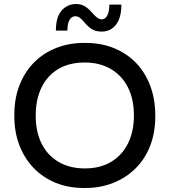

<svg xmlns="http://www.w3.org/2000/svg" viewBox="-20 -924 846 957"><path d="M487.5 -766.5Q458 -766.5 438.2 -778.5Q418.5 -790.5 400.5 -813Q387 -829 377.2 -836Q367.5 -843 355.5 -843Q337.5 -843 326.8 -825.2Q316 -807.5 316 -771.5H258.5Q258.5 -838.5 287 -871.2Q315.5 -904 359.5 -904Q383.5 -904 402.2 -893Q421 -882 441 -858.5Q455.5 -842 466 -834.8Q476.5 -827.5 488.5 -827.5Q503.5 -827.5 514.2 -845.8Q525 -864 525 -901H585Q585 -854.5 572 -824.8Q559 -795 537 -780.8Q515 -766.5 487.5 -766.5ZM406.5 13H398Q320.5 13 257 -13Q192 -40 146 -88.5Q100.5 -136.5 75.5 -203Q51.5 -267.5 51.5 -343.5V-352.5Q51.5 -434.5 77.5 -500Q104 -567.5 151.5 -614.5Q198.5 -661 263 -686Q325.5 -710 398 -710H407Q486 -710 549.5 -683.5Q614.5 -656.5 660 -608.5Q705.5 -560 730 -493.5Q754 -427 754 -348V-343.5Q754 -263 728.5 -197.5Q702.5 -130.5 655 -84Q607.5 -37 543 -12Q480 13 406.5 13ZM402.5 -84.5Q479 -84.5 533.8 -117.2Q588.5 -150 618 -209.2Q647.5 -268.5 647.5 -348Q647.5 -431 616.8 -490.2Q586 -549.5 530.8 -581Q475.5 -612.5 402.5 -612.5Q325 -612.5 270.2 -579.8Q215.5 -547 186.8 -487.5Q158 -428 158 -348Q158 -265 188.5 -206Q219 -147 274 -115.8Q329 -84.5 402.5 -84.5Z"/></svg>

Font: Acari Sans Neue SemiBold
Style: Regular
Weight: 600
Designer: Alfredo Marco Pradil (font), Cristiano Sobral (main changes)
Foundry: Hanken Design Co. (font), Cristiano Sobral (main changes)
Version: Version 2.459;March 19, 2022;FontCreator 14.0.0.2808 64-bit;